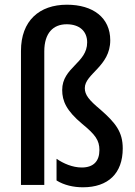

<svg xmlns="http://www.w3.org/2000/svg" viewBox="-20 -785 574 815"><path d="M448 -614C448 -710 375 -765 264 -765C147 -765 69 -697 69 -569V0H168V-567C168 -645 206 -682 263 -682C317 -682 350 -653 350 -605C350 -517 244 -499 244 -403C244 -356 262 -315 329 -259C384 -214 402 -190 402 -148C402 -101 377 -74 327 -74C288 -74 249 -91 220 -111V-19C252 1 292 10 332 10C439 10 501 -49 501 -155C501 -225 471 -263 406 -320C358 -360 340 -382 340 -411C340 -472 448 -503 448 -614Z"/></svg>

Font: Noto Sans Gurmukhi UI Condensed Medium
Style: Regular
Weight: 500
Width: 3
Designer: Jelle Bosma - Monotype Design Team
Foundry: Monotype Imaging Inc.
Version: Version 2.004